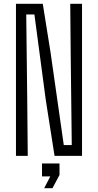

<svg xmlns="http://www.w3.org/2000/svg" viewBox="-20 -820 516 1010"><path d="M64 0V-800H205L245.5 -547L315.5 -57H357.5L352 -527L349.5 -800H411.5V0H267L221 -293L161 -744H118L123 -322L126 0ZM212.5 170 244.5 108H201V40H293V100.5L256 170Z"/></svg>

Font: Big Shoulders Text Thin Light
Style: Regular
Weight: 300
Version: Version 2.002